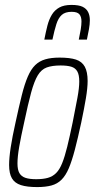

<svg xmlns="http://www.w3.org/2000/svg" viewBox="-20 -752 389 780"><path d="M131 8Q90 8 65 0Q40 -8 28.5 -27.5Q17 -47 17 -82Q17 -111 23.5 -153.5Q30 -196 43 -254Q57 -319 68.5 -365Q80 -411 93 -441Q106 -471 123 -487.5Q140 -504 164 -511Q188 -518 222 -518Q264 -518 288.5 -510Q313 -502 324.5 -481Q336 -460 336 -423Q336 -395 329 -353Q322 -311 310 -254Q296 -189 284 -143.5Q272 -98 259.5 -68.5Q247 -39 230 -22Q213 -5 189 1.5Q165 8 131 8ZM127 -24Q155 -24 174.5 -29.5Q194 -35 208 -49Q222 -63 232.5 -89Q243 -115 253 -155.5Q263 -196 275 -254Q287 -314 294.5 -354.5Q302 -395 302 -421Q302 -448 294 -462Q286 -476 269.5 -481Q253 -486 226 -486Q192 -486 170 -478Q148 -470 133.5 -446Q119 -422 106.5 -376Q94 -330 78 -254Q65 -196 58 -155.5Q51 -115 51 -88Q51 -62 59 -48.5Q67 -35 83.5 -29.5Q100 -24 127 -24ZM160 -591Q166 -622 172.5 -647.5Q179 -673 190.5 -692Q202 -711 221 -721.5Q240 -732 270 -732Q300 -732 315.5 -724.5Q331 -717 338 -703Q345 -689 345 -670Q345 -654 341.5 -634Q338 -614 333 -591H300Q305 -614 308 -632.5Q311 -651 311 -665Q311 -684 302.5 -694Q294 -704 271 -704Q245 -704 231 -691.5Q217 -679 209 -654Q201 -629 193 -591Z"/></svg>

Font: Saira ExtraCondensed Thin
Style: Italic
Weight: 250
Width: 2
Italic angle: -12°
Designer: Hector Gatti with collaboration of the Omnibus-Type team
Foundry: Omnibus-Type
Version: Version 1.101